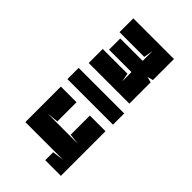

<svg xmlns="http://www.w3.org/2000/svg" viewBox="-166 -616 581 581"><g transform="rotate(45 125.0 -325.0)"><path d="M29 -270H96V-188L59 -184H188L153 -188V-270H220V-79H153V-113L190 -118H59H29ZM27 -300H222V-348H27ZM144 -440H38V-380H212V-471L194 -476L212 -481V-571H38V-512H144L149 -542V-500H53V-452H149V-412Z"/></g></svg>

Font: Banana Brick
Style: Regular
Weight: 400
Designer: artmaker
Foundry: artmaker
Version: Version 4.000 2011 initial release